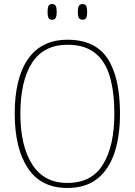

<svg xmlns="http://www.w3.org/2000/svg" viewBox="-20 -922 669 952"><path d="M314 10Q183 10 118 -88.5Q53 -187 53 -359Q53 -535 119.5 -630Q186 -725 315 -725Q452 -725 513.5 -631.5Q575 -538 575 -358Q575 -245 547 -162.5Q519 -80 461.5 -35Q404 10 314 10ZM314 -15Q435 -15 491 -107Q547 -199 547 -358Q547 -466 524.5 -542.5Q502 -619 451 -659.5Q400 -700 315 -700Q196 -700 138.5 -610Q81 -520 81 -358Q81 -199 139.5 -107Q198 -15 314 -15ZM389 -824Q378 -824 372 -832Q366 -840 366 -863Q366 -886 372 -894Q378 -902 389 -902Q401 -902 406.5 -894Q412 -886 412 -863Q412 -840 406.5 -832Q401 -824 389 -824ZM238 -824Q227 -824 221.5 -832Q216 -840 216 -863Q216 -886 221.5 -894Q227 -902 238 -902Q250 -902 255.5 -894Q261 -886 261 -863Q261 -840 255.5 -832Q250 -824 238 -824Z"/></svg>

Font: Noto Serif Georgian SemiCondensed Thin
Style: Regular
Weight: 100
Width: 4
Designer: Monotype Design Team, Akaki Razmadze
Foundry: Google LLC
Version: Version 2.003; ttfautohint (v1.8.4.7-5d5b)